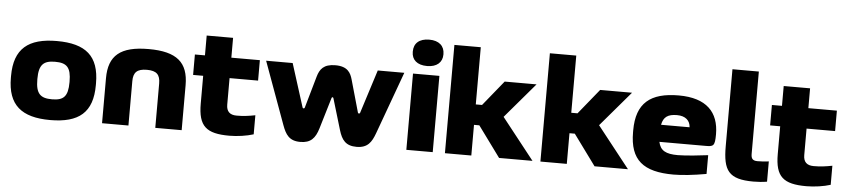

<svg xmlns="http://www.w3.org/2000/svg" viewBox="-44 -987 5531 1254"><g transform="rotate(5 2722.0 -360.5)"><path d="M27 -256V-244C27 -65 119 9 306 9C495 9 584 -65 584 -244V-256C584 -435 495 -509 306 -509C119 -509 27 -435 27 -256ZM200 -248V-252C200 -346 231 -373 306 -373C382 -373 411 -346 411 -252V-248C411 -154 382 -127 306 -127C231 -127 200 -154 200 -248Z M646 -295V0H819V-291C819 -348 843 -373 908 -373C972 -373 995 -348 995 -291V0H1168V-295C1168 -444 1092 -509 908 -509C722 -509 646 -444 646 -295Z M1517 -126C1472 -126 1450 -148 1450 -192V-366H1637V-500H1450V-630H1277V-500H1211V-366H1277V-184C1277 -35 1330 9 1481 9C1534 9 1595 0 1639 -14V-139C1592 -130 1561 -126 1517 -126Z M2064 -91 2125 -295C2127 -302 2135 -302 2137 -295L2198 -91C2217 -27 2244 9 2315 9C2388 9 2413 -31 2435 -91L2584 -500H2410L2319 -214C2318 -211 2315 -209 2312 -209C2309 -209 2306 -211 2305 -214L2245 -426C2233 -469 2212 -510 2132 -510C2054 -510 2030 -474 2016 -426L1956 -216C1955 -213 1952 -211 1949 -211C1946 -211 1943 -213 1942 -216L1852 -500H1678L1827 -91C1849 -31 1873 9 1946 9C2014 9 2044 -24 2064 -91Z M2641 -500V0H2814V-500ZM2627 -641C2627 -590 2662 -557 2728 -557C2792 -557 2828 -590 2828 -641V-644C2828 -697 2792 -730 2728 -730C2662 -730 2627 -697 2627 -644Z M2894 -710V0H3067V-201H3102L3249 0H3468L3255 -270L3451 -500H3242L3108 -335H3067V-710Z M3520 -710V0H3693V-201H3728L3875 0H4094L3881 -270L4077 -500H3868L3734 -335H3693V-710Z M4647 -277C4647 -422 4565 -509 4383 -509C4197 -509 4106 -435 4106 -256V-244C4106 -61 4195 9 4393 9C4450 9 4523 1 4608 -14V-137C4563 -131 4461 -120 4410 -120C4332 -120 4295 -139 4283 -196H4584C4637 -196 4647 -199 4647 -277ZM4284 -308C4294 -360 4323 -380 4383 -380C4439 -380 4469 -351 4471 -308Z M4932 -126C4896 -126 4890 -144 4890 -172V-710H4717V-206C4717 -46 4754 9 4917 9C4947 9 4976 7 5006 2V-131C4978 -127 4943 -126 4932 -126Z M5300 -126C5255 -126 5233 -148 5233 -192V-366H5420V-500H5233V-630H5060V-500H4994V-366H5060V-184C5060 -35 5113 9 5264 9C5317 9 5378 0 5422 -14V-139C5375 -130 5344 -126 5300 -126Z"/></g></svg>

Font: LT Wave Black
Style: Regular
Weight: 900
Designer: Daniel Lyons
Version: Version 2.5 (Glyphs App)